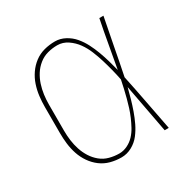

<svg xmlns="http://www.w3.org/2000/svg" viewBox="-128 -644 756 769"><g transform="rotate(-30 250.0 -260.0)"><path d="M222 8Q196 8 171.5 1.5Q147 -5 127 -20Q107 -35 92.5 -56Q78 -77 70 -101Q62 -125 59 -150Q56 -175 56 -200V-320Q56 -345 59 -370Q62 -395 70 -419Q78 -443 92.5 -464Q107 -485 127 -500Q147 -515 171.5 -521.5Q196 -528 222 -528Q246 -528 268.5 -516Q291 -504 307 -485Q323 -466 334.5 -443.5Q346 -421 354.5 -398Q363 -375 370 -351Q377 -327 383 -303Q393 -357 402.5 -411.5Q412 -466 423 -520H442Q429 -456 417 -391.5Q405 -327 392 -264Q406 -198 418.5 -132Q431 -66 444 0H425Q414 -56 404 -112Q394 -168 383 -224Q377 -200 370 -175.5Q363 -151 354.5 -127Q346 -103 335 -80Q324 -57 308.5 -37Q293 -17 270 -4.5Q247 8 222 8ZM222 -10Q241 -10 259.5 -19Q278 -28 291.5 -42.5Q305 -57 314.5 -74.5Q324 -92 332 -110.5Q340 -129 346 -148Q352 -167 357 -186Q362 -205 366.5 -224.5Q371 -244 375 -264Q370 -289 363.5 -314.5Q357 -340 349.5 -364.5Q342 -389 332 -413.5Q322 -438 307 -459Q292 -480 270 -495Q248 -510 222 -510Q199 -510 177 -504Q155 -498 137 -483.5Q119 -469 107 -450Q95 -431 88 -409.5Q81 -388 78 -365.5Q75 -343 75 -320V-200Q75 -177 78 -154.5Q81 -132 88 -110.5Q95 -89 107 -70Q119 -51 136.5 -36.5Q154 -22 176.5 -16Q199 -10 222 -10Z"/></g></svg>

Font: Iosevka SS04 Thin
Style: Regular
Weight: 100
Monospace: yes
Designer: Belleve Invis
Foundry: Belleve Invis
Version: Version 19.0.0; ttfautohint (v1.8.4)